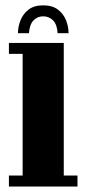

<svg xmlns="http://www.w3.org/2000/svg" viewBox="-20 -680 316 700"><path d="M12.5 0V-40H62.5V-483.5H12.5V-523.5H212.5V-40H262.5V0ZM137.5 -660.5Q171 -660.5 191.2 -645Q211.5 -629.5 220.8 -606Q230 -582.5 230 -559H190Q188 -591.5 173.2 -606Q158.5 -620.5 137.5 -620.5Q117 -620.5 102.5 -606Q88 -591.5 85.5 -559H45.5Q45.5 -582.5 54.8 -606Q64 -629.5 84.2 -645Q104.5 -660.5 137.5 -660.5Z"/></svg>

Font: Imbue Thin 10pt Black
Style: Regular
Weight: 900
Version: Version 1.102